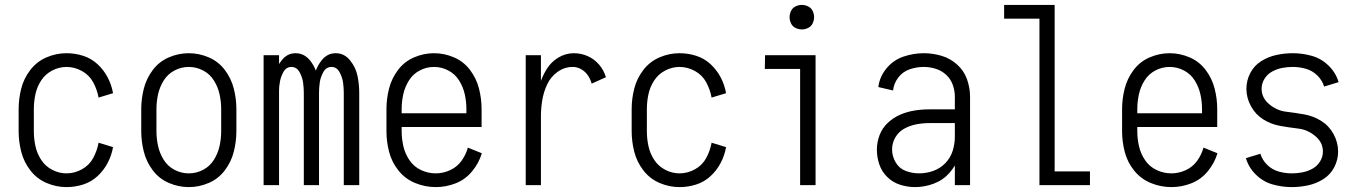

<svg xmlns="http://www.w3.org/2000/svg" viewBox="-20 -755 5540 783"><path d="M251 8Q209 8 169.5 -9Q130 -26 103.5 -60.5Q77 -95 66.5 -136.5Q56 -178 56 -220V-310Q56 -352 66.5 -393.5Q77 -435 103.5 -469.5Q130 -504 169.5 -521Q209 -538 251 -538Q286 -538 319 -527.5Q352 -517 377.5 -493.5Q403 -470 419 -439.5Q435 -409 441 -375L382 -357Q376 -390 360 -419.5Q344 -449 314 -465.5Q284 -482 251 -482Q221 -482 193 -467.5Q165 -453 148 -427Q131 -401 124.5 -371Q118 -341 118 -310V-220Q118 -189 124.5 -159Q131 -129 148 -103Q165 -77 193 -62.5Q221 -48 251 -48Q284 -48 314 -64.5Q344 -81 360 -110.5Q376 -140 382 -173L441 -155Q435 -121 419 -90.5Q403 -60 377.5 -36.5Q352 -13 319 -2.5Q286 8 251 8Z M750 8Q708 8 668.5 -9Q629 -26 603 -60.5Q577 -95 566.5 -136.5Q556 -178 556 -220V-310Q556 -352 566.5 -393.5Q577 -435 603 -469.5Q629 -504 668.5 -521Q708 -538 750 -538Q792 -538 831.5 -521Q871 -504 897 -469.5Q923 -435 933.5 -393.5Q944 -352 944 -310V-220Q944 -178 933.5 -136.5Q923 -95 897 -60.5Q871 -26 831.5 -9Q792 8 750 8ZM750 -48Q781 -48 808.5 -62.5Q836 -77 852.5 -103.5Q869 -130 875.5 -160Q882 -190 882 -220V-310Q882 -340 875.5 -370Q869 -400 852.5 -426.5Q836 -453 808.5 -467.5Q781 -482 750 -482Q719 -482 691.5 -467.5Q664 -453 647.5 -426.5Q631 -400 624.5 -370Q618 -340 618 -310V-220Q618 -190 624.5 -160Q631 -130 647.5 -103.5Q664 -77 691.5 -62.5Q719 -48 750 -48Z M1055 0V-530H1118V-494Q1123 -501 1128 -508Q1151 -538 1185 -538Q1220 -538 1244 -509Q1260 -489 1268 -467Q1276 -489 1291 -508Q1314 -538 1349 -538Q1384 -538 1407.5 -509Q1431 -480 1438 -445.5Q1445 -411 1445 -376V0H1382V-376Q1382 -397 1379 -418.5Q1376 -440 1364.5 -461Q1353 -482 1332 -482Q1310 -482 1298.5 -461Q1287 -440 1284 -418.5Q1281 -397 1281 -376V0H1219V-376Q1219 -397 1216 -418.5Q1213 -440 1201.5 -461Q1190 -482 1168 -482Q1147 -482 1135.5 -461Q1124 -440 1121 -418Q1118 -402 1118 -386V0Z M1757 8Q1714 8 1673.5 -8.5Q1633 -25 1605.5 -59Q1578 -93 1567 -135Q1556 -177 1556 -220V-310Q1556 -352 1566.5 -393.5Q1577 -435 1603 -469.5Q1629 -504 1668.5 -521Q1708 -538 1750 -538Q1792 -538 1831.5 -521Q1871 -504 1897 -469.5Q1923 -435 1933.5 -393.5Q1944 -352 1944 -310V-237H1618V-220Q1618 -189 1625 -158.5Q1632 -128 1650 -101.5Q1668 -75 1697 -61.5Q1726 -48 1757 -48Q1787 -48 1815.5 -61Q1844 -74 1862 -99Q1880 -124 1888 -153L1945 -130Q1933 -90 1905.5 -56.5Q1878 -23 1838.5 -7.5Q1799 8 1757 8ZM1618 -293H1882V-310Q1882 -340 1875.5 -370Q1869 -400 1852.5 -426.5Q1836 -453 1808.5 -467.5Q1781 -482 1750 -482Q1719 -482 1691.5 -467.5Q1664 -453 1647.5 -426.5Q1631 -400 1624.5 -370Q1618 -340 1618 -310Z M2124 0V-530H2186V-425Q2195 -450 2210 -474Q2228 -503 2257.5 -520.5Q2287 -538 2320 -538Q2350 -538 2377 -526Q2404 -514 2423.5 -491Q2443 -468 2451 -440L2393 -414Q2388 -432 2377.5 -447.5Q2367 -463 2350.5 -472.5Q2334 -482 2316 -482Q2282 -482 2254 -462Q2226 -442 2211.5 -411Q2197 -380 2191.5 -347Q2186 -314 2186 -281V0Z M2751 8Q2709 8 2669.5 -9Q2630 -26 2603.5 -60.5Q2577 -95 2566.5 -136.5Q2556 -178 2556 -220V-310Q2556 -352 2566.5 -393.5Q2577 -435 2603.5 -469.5Q2630 -504 2669.5 -521Q2709 -538 2751 -538Q2786 -538 2819 -527.5Q2852 -517 2877.5 -493.5Q2903 -470 2919 -439.5Q2935 -409 2941 -375L2882 -357Q2876 -390 2860 -419.5Q2844 -449 2814 -465.5Q2784 -482 2751 -482Q2721 -482 2693 -467.5Q2665 -453 2648 -427Q2631 -401 2624.5 -371Q2618 -341 2618 -310V-220Q2618 -189 2624.5 -159Q2631 -129 2648 -103Q2665 -77 2693 -62.5Q2721 -48 2751 -48Q2784 -48 2814 -64.5Q2844 -81 2860 -110.5Q2876 -140 2882 -173L2941 -155Q2935 -121 2919 -90.5Q2903 -60 2877.5 -36.5Q2852 -13 2819 -2.5Q2786 8 2751 8Z M3243 0V-474H3099L3100 -530H3306V0ZM3250 -635Q3237 -635 3224.5 -641Q3212 -647 3206 -659.5Q3200 -672 3200 -685Q3200 -698 3206 -710.5Q3212 -723 3224.5 -729Q3237 -735 3250 -735Q3263 -735 3275.5 -729Q3288 -723 3294 -710.5Q3300 -698 3300 -685Q3300 -672 3294 -659.5Q3288 -647 3275.5 -641Q3263 -635 3250 -635Z M3712 8Q3681 8 3651 -1.5Q3621 -11 3598.5 -33Q3576 -55 3566 -84.5Q3556 -114 3556 -144.5Q3556 -175 3567 -204Q3578 -233 3600.5 -254Q3623 -275 3650.5 -287Q3678 -299 3708 -304Q3738 -309 3769 -309H3874V-361Q3874 -385 3865.5 -409Q3857 -433 3838.5 -450Q3820 -467 3796 -474.5Q3772 -482 3747 -482Q3718 -482 3690 -472.5Q3662 -463 3643.5 -439Q3625 -415 3622 -386L3562 -400Q3567 -442 3595 -476Q3623 -510 3664 -524Q3705 -538 3747 -538Q3784 -538 3819.5 -527.5Q3855 -517 3883 -492Q3911 -467 3923.5 -432Q3936 -397 3936 -361V0H3874V-80Q3865 -65 3853 -51Q3827 -21 3789 -6.5Q3751 8 3712 8ZM3728 -48Q3758 -48 3786 -58Q3814 -68 3835 -89.5Q3856 -111 3865 -139.5Q3874 -168 3874 -198V-253H3769Q3743 -253 3717 -248Q3691 -243 3668 -230.5Q3645 -218 3631.5 -195Q3618 -172 3618 -146Q3618 -118 3632.5 -93Q3647 -68 3673.5 -58Q3700 -48 3728 -48Z M4219 0V-679H4075V-735H4281V-56H4425V0Z M4757 8Q4714 8 4673.5 -8.5Q4633 -25 4605.5 -59Q4578 -93 4567 -135Q4556 -177 4556 -220V-310Q4556 -352 4566.5 -393.5Q4577 -435 4603 -469.5Q4629 -504 4668.5 -521Q4708 -538 4750 -538Q4792 -538 4831.5 -521Q4871 -504 4897 -469.5Q4923 -435 4933.5 -393.5Q4944 -352 4944 -310V-237H4618V-220Q4618 -189 4625 -158.5Q4632 -128 4650 -101.5Q4668 -75 4697 -61.5Q4726 -48 4757 -48Q4787 -48 4815.5 -61Q4844 -74 4862 -99Q4880 -124 4888 -153L4945 -130Q4933 -90 4905.5 -56.5Q4878 -23 4838.5 -7.5Q4799 8 4757 8ZM4618 -293H4882V-310Q4882 -340 4875.5 -370Q4869 -400 4852.5 -426.5Q4836 -453 4808.5 -467.5Q4781 -482 4750 -482Q4719 -482 4691.5 -467.5Q4664 -453 4647.5 -426.5Q4631 -400 4624.5 -370Q4618 -340 4618 -310Z M5248 8Q5208 8 5169.5 -3Q5131 -14 5101.5 -43Q5072 -72 5061 -110L5120 -128Q5128 -102 5148 -82.5Q5168 -63 5194.5 -55.5Q5221 -48 5248 -48Q5270 -48 5291 -52Q5312 -56 5331.5 -66.5Q5351 -77 5363 -96Q5375 -115 5375 -137Q5375 -174 5344 -200Q5313 -226 5275.5 -230.5Q5238 -235 5201 -241.5Q5164 -248 5132 -268Q5100 -288 5081.5 -322Q5063 -356 5063 -393Q5063 -427 5079 -457.5Q5095 -488 5124 -506Q5153 -524 5186 -531Q5219 -538 5252 -538Q5292 -538 5330.5 -527Q5369 -516 5398.5 -487Q5428 -458 5439 -420L5380 -402Q5372 -428 5352 -447.5Q5332 -467 5305.5 -474.5Q5279 -482 5252 -482Q5230 -482 5209 -478Q5188 -474 5168.5 -463.5Q5149 -453 5137 -434Q5125 -415 5125 -393Q5125 -356 5156 -330Q5187 -304 5224.5 -299.5Q5262 -295 5299 -288.5Q5336 -282 5368 -262Q5400 -242 5418.5 -208Q5437 -174 5437 -137Q5437 -103 5421 -72.5Q5405 -42 5376 -24Q5347 -6 5314 1Q5281 8 5248 8Z"/></svg>

Font: Iosevka SS01 Light
Style: Regular
Weight: 300
Monospace: yes
Designer: Belleve Invis
Foundry: Belleve Invis
Version: 2.3.3; ttfautohint (v1.8.3)